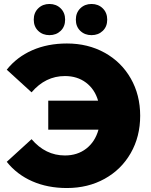

<svg xmlns="http://www.w3.org/2000/svg" viewBox="-20 -933 758 967"><path d="M686 -350Q686 -245 638.5 -162Q591 -79 507 -32.5Q423 14 317 14Q220 14 142.5 -20Q65 -54 14 -118L139 -232Q209 -150 307 -150Q370 -150 414.5 -184.5Q459 -219 476 -280H223V-426H474Q457 -484 413 -517Q369 -550 307 -550Q209 -550 139 -468L14 -582Q65 -646 142.5 -680Q220 -714 317 -714Q423 -714 507 -667.5Q591 -621 638.5 -538Q686 -455 686 -350ZM150 -834Q150 -869 172.5 -891Q195 -913 229 -913Q263 -913 285.5 -891Q308 -869 308 -834Q308 -799 285.5 -777.5Q263 -756 229 -756Q195 -756 172.5 -777.5Q150 -799 150 -834ZM362 -834Q362 -869 384.5 -891Q407 -913 441 -913Q475 -913 497.5 -891Q520 -869 520 -834Q520 -799 497.5 -777.5Q475 -756 441 -756Q407 -756 384.5 -777.5Q362 -799 362 -834Z"/></svg>

Font: CMG Sans ExtraBold
Style: Regular
Weight: 800
Designer: Julieta Ulanovsky
Foundry: Julieta Ulanovsky
Version: Version 7.200